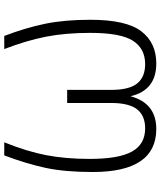

<svg xmlns="http://www.w3.org/2000/svg" viewBox="52 -776 736 879"><g transform="rotate(-90 419.5 -337.0)"><path d="M568 11Q445 11 418 -107Q386 11 268 11Q71 11 71 -280Q71 -408 90 -496Q109 -584 147 -685H207Q165 -581 148 -492.5Q131 -404 131 -294Q131 -161 164.5 -100.5Q198 -40 271 -40Q329 -40 358 -77Q387 -114 387 -195V-397H447V-195Q447 -113 476.5 -76.5Q506 -40 565 -40Q636 -40 672 -96Q708 -152 708 -292Q708 -403 691 -491.5Q674 -580 634 -685H694Q731 -588 749.5 -499Q768 -410 768 -291Q768 -127 715.5 -58Q663 11 568 11Z"/></g></svg>

Font: Trujillo Light
Style: Regular
Weight: 300
Designer: Fira Sans original fonts by bBox Type GmbH, Carrois Corporate GbR, & Edenspiekermann AG / Changes by Cristiano Sobral
Foundry: Fira Sans original fonts by bBox Type GmbH, Carrois Corporate GbR, & Edenspiekermann AG / Changes by Cristiano Sobral
Version: Version 4.301;July 28, 2020;FontCreator 13.0.0.2655 64-bit